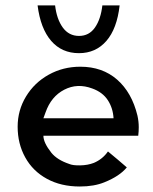

<svg xmlns="http://www.w3.org/2000/svg" viewBox="-20 -676 561 706"><path d="M139.6 -176.8Q139.6 -151.4 168.9 -114.3Q190.4 -87.9 234.4 -73.2Q247.1 -67.4 274.9 -67.9Q302.7 -68.4 325.2 -77.1Q357.4 -90.8 377 -119.1Q383.8 -113.3 412.6 -89.4Q441.4 -65.4 446.3 -60.5Q419.9 -28.3 364.3 -5.9Q326.2 9.8 273.4 9.8Q204.1 9.8 152.3 -18.6Q100.6 -46.9 72.8 -97.2Q44.9 -147.5 44.9 -210Q44.9 -270.5 75.7 -321.3Q106.4 -372.1 159.2 -401.4Q211.9 -430.7 275.4 -430.7Q356.4 -430.7 410.6 -383.3Q464.8 -335.9 485.4 -251Q490.2 -229.5 490.2 -208Q490.2 -192.4 488.3 -176.8ZM147.5 -262.7Q142.6 -249 139.6 -241.2H397.5Q395.5 -278.3 376.5 -307.6Q357.4 -336.9 319.3 -350.6Q264.6 -371.1 216.3 -346.2Q168 -321.3 147.5 -262.7ZM118.2 -656.2H182.6Q188.5 -605.5 210.9 -574.7Q233.4 -543.9 270.5 -543.9Q307.6 -543.9 329.1 -574.7Q350.6 -605.5 356.4 -656.2H419.9Q410.2 -570.3 371.1 -525.4Q332 -480.5 270.5 -480.5Q207 -480.5 168 -525.9Q128.9 -571.3 118.2 -656.2Z"/></svg>

Font: Josefin Sans CFJ
Style: Regular
Weight: 400
Designer: Santiago Orozco
Foundry: Typemade
Version: Version 2.000